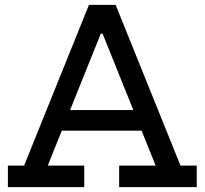

<svg xmlns="http://www.w3.org/2000/svg" viewBox="-20 -772 844 792"><path d="M604 -318V-233H203V-318ZM724.5 -89H791.5V0H471.5V-89H622L387 -673.5L446.5 -633H352.5L412 -673.5L177 -89H327.5V0H12.5V-89H79.5L347 -752H457Z"/></svg>

Font: Hepta Slab ExtraLight Medium
Style: Regular
Weight: 500
Version: Version 1.100